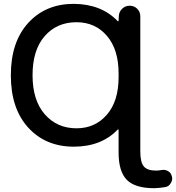

<svg xmlns="http://www.w3.org/2000/svg" viewBox="-20 -784 927 1011"><path d="M382.8 -108.4Q480.5 -108.4 542.5 -179.7Q604.5 -251 604.5 -377.9V-397.5Q604.5 -523.4 543 -595.2Q481.4 -667 382.8 -667Q279.3 -667 215.3 -593.8Q151.4 -520.5 151.4 -388.2Q151.4 -255.9 215.8 -182.1Q280.3 -108.4 382.8 -108.4ZM604.5 -99.6Q604.5 -101.6 602.5 -102.1Q600.6 -102.5 599.6 -101.6Q513.7 -11.7 368.2 -11.7Q220.7 -11.7 128.9 -111.8Q37.1 -211.9 37.1 -387.7Q37.1 -563.5 128.9 -663.6Q220.7 -763.7 368.2 -763.7Q513.7 -762.7 599.6 -672.9Q600.6 -671.9 602.5 -672.4Q604.5 -672.9 604.5 -674.8L605.5 -698.2Q606.4 -721.7 623 -737.8Q639.6 -753.9 663.1 -753.9Q686.5 -753.9 702.6 -737.8Q718.8 -721.7 718.8 -698.2V14.6Q718.8 70.3 737.3 92.3Q755.9 114.3 801.8 114.3Q815.4 114.3 830.1 111.3Q835 110.4 839.8 110.4Q853.5 110.4 865.2 117.2Q880.9 126 884.8 144.5Q886.7 150.4 886.7 155.3Q886.7 168.9 878.9 180.7Q869.1 198.2 849.6 201.2Q821.3 206.1 792 207Q691.4 207 647.9 163.1Q604.5 119.1 604.5 19.5Z"/></svg>

Font: Gen Jyuu Gothic P Medium
Style: Regular
Weight: 500
Designer: [Source Han Sans]
Ryoko NISHIZUKA  (kana & ideographs); Paul D. Hunt (Latin, Greek & Cyrillic); Wenlong ZHANG  (bopomofo
Version: Version 1.002.20150607